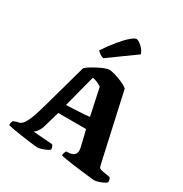

<svg xmlns="http://www.w3.org/2000/svg" viewBox="-222 -1168 1275 1337"><g transform="rotate(30 416.0 -500.0)"><path d="M266 0Q261 0 239.5 -2.5Q218 -5 187 -9Q156 -13 123.5 -18Q91 -23 63 -28Q35 -33 20 -37Q20 -51 23 -61Q26 -71 30 -74L49 -81Q59 -85 70.5 -86.5Q82 -88 96 -101.5Q110 -115 126.5 -152Q143 -189 164 -263L268 -637Q276 -646 297 -659.5Q318 -673 344.5 -687Q371 -701 395 -710.5Q419 -720 432 -720Q447 -720 476.5 -712Q506 -704 537.5 -690.5Q569 -677 590 -660L713 -107Q716 -95 724 -90.5Q732 -86 744 -84L807 -73Q811 -66 813.5 -61.5Q816 -57 817 -37Q809 -28 791 -19.5Q773 -11 754 -5.5Q735 0 723 0Q718 0 691.5 -3Q665 -6 627.5 -10.5Q590 -15 551.5 -20Q513 -25 483.5 -30Q454 -35 444 -39Q444 -54 449.5 -64.5Q455 -75 455 -76L487 -79Q496 -80 508.5 -85.5Q521 -91 528.5 -107Q536 -123 528 -157L498 -281H274L236 -149Q232 -135 223 -120Q214 -105 204.5 -94.5Q195 -84 189 -83L347 -71Q349 -68 354 -58Q359 -48 359 -36Q352 -28 334 -19.5Q316 -11 297 -5.5Q278 0 266 0ZM293 -356Q347 -359 384 -360.5Q421 -362 444.5 -364Q468 -366 479 -368L433 -584Q415 -596 397.5 -603.5Q380 -611 360 -614ZM355 -768Q339 -772 324.5 -782Q310 -792 303 -801Q342 -860 379 -904.5Q416 -949 445.5 -974.5Q475 -1000 489 -1000Q500 -1000 516 -989Q532 -978 547 -960Q562 -942 568 -922Z"/></g></svg>

Font: Texturina Medium 12pt Black
Style: Regular
Weight: 900
Version: Version 1.002